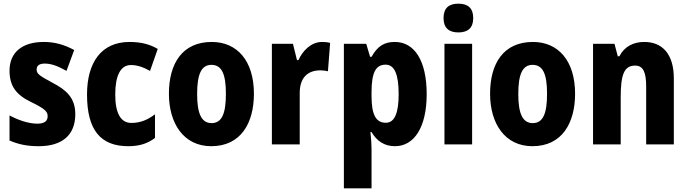

<svg xmlns="http://www.w3.org/2000/svg" viewBox="-20 -881 3757 1048"><path d="M391 -258C391 -348 340 -391 267 -429C190 -470 180 -480 180 -502C180 -523 195 -534 224 -534C266 -534 303 -516 343 -494L385 -608C329 -638 278 -652 219 -652C102 -652 32 -596 32 -495C32 -411 69 -363 148 -325C233 -284 240 -269 240 -246C240 -220 222 -206 184 -206C135 -206 78 -226 32 -251V-114C83 -92 131 -83 191 -83C319 -83 391 -143 391 -258Z M680 -83C740 -83 785 -97 826 -128V-257C785 -226 745 -210 697 -210C640 -210 609 -261 609 -365C609 -470 639 -526 694 -526C729 -526 761 -515 799 -494L841 -614C800 -638 753 -652 687 -652C533 -652 455 -540 455 -365C455 -171 529 -83 680 -83Z M1366 -369C1366 -551 1273 -652 1136 -652C977 -652 902 -537 902 -369C902 -208 982 -83 1133 -83C1296 -83 1366 -211 1366 -369ZM1056 -368C1056 -476 1079 -527 1134 -527C1191 -527 1213 -476 1213 -369C1213 -261 1191 -209 1135 -209C1079 -209 1056 -262 1056 -368Z M1738 -652C1678 -652 1632 -604 1609 -553H1601L1579 -642H1464V-93H1616V-371C1615 -456 1659 -497 1728 -497C1743 -497 1760 -495 1770 -492L1782 -647C1766 -651 1751 -652 1738 -652Z M2135 -652C2078 -652 2041 -630 2008 -571H2000L1979 -642H1857V147H2008V-69C2008 -91 2006 -120 2002 -160H2008C2037 -111 2078 -83 2136 -83C2241 -83 2309 -187 2309 -367C2309 -549 2243 -652 2135 -652ZM2085 -528C2133 -528 2156 -476 2156 -367C2156 -262 2133 -211 2086 -211C2030 -211 2008 -258 2008 -357V-382C2009 -484 2030 -528 2085 -528Z M2482 -861C2430 -861 2401 -837 2401 -782C2401 -728 2431 -704 2482 -704C2533 -704 2563 -728 2563 -782C2563 -836 2535 -861 2482 -861ZM2557 -642H2406V-93H2557Z M3119 -369C3119 -551 3026 -652 2889 -652C2730 -652 2655 -537 2655 -369C2655 -208 2735 -83 2886 -83C3049 -83 3119 -211 3119 -369ZM2809 -368C2809 -476 2832 -527 2887 -527C2944 -527 2966 -476 2966 -369C2966 -261 2944 -209 2888 -209C2832 -209 2809 -262 2809 -368Z M3497 -652C3437 -652 3388 -627 3361 -574H3352L3334 -642H3217V-93H3368V-349C3368 -473 3386 -523 3447 -523C3492 -523 3507 -484 3507 -408V-93H3658V-453C3658 -585 3596 -652 3497 -652Z"/></svg>

Font: Noto Sans Kannada UI Condensed ExtraBold
Style: Regular
Weight: 800
Width: 3
Designer: Jelle Bosma - Monotype Design Team
Foundry: Monotype Imaging Inc.
Version: Version 2.005